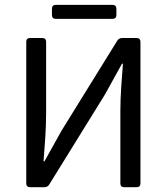

<svg xmlns="http://www.w3.org/2000/svg" viewBox="-20 -783 696 803"><path d="M197.3 -747.1V-719.7C197.3 -710 203.1 -704.1 212.9 -704.1H451.2C460.9 -704.1 466.8 -710 466.8 -719.7V-747.1C466.8 -756.8 460.9 -762.7 451.2 -762.7H212.9C203.1 -762.7 197.3 -756.8 197.3 -747.1ZM89.8 -608.4V-15.6C89.8 -5.9 95.7 0 105.5 0H166C173.8 0 181.6 -3.9 185.5 -10.7L418.9 -387.7L490.2 -516.6H494.1C489.3 -452.1 483.4 -384.8 483.4 -318.4V-15.6C483.4 -5.9 489.3 0 499 0H551.8C561.5 0 567.4 -5.9 567.4 -15.6V-608.4C567.4 -618.2 561.5 -624 551.8 -624H490.2C482.4 -624 474.6 -620.1 470.7 -613.3L237.3 -236.3L166 -108.4H162.1C167 -170.9 172.9 -242.2 172.9 -308.6V-608.4C172.9 -618.2 167 -624 157.2 -624H105.5C95.7 -624 89.8 -618.2 89.8 -608.4Z"/></svg>

Font: Ed Sans Neue
Style: Regular
Weight: 400
Designer: Stephen Hutchings
Version: Version 1.004;PS 001.004;hotconv 1.0.88;makeotf.lib2.5.64775